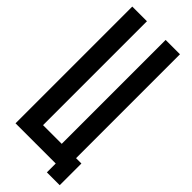

<svg xmlns="http://www.w3.org/2000/svg" viewBox="-248 -730 814 814"><g transform="rotate(45 159.0 -323.5)"><path d="M318 53V-77H286V-700H200V-77H88V-700H0V0H241V53Z"/></g></svg>

Font: Queering
Style: Regular
Weight: 400
Designer: Adam Naccarato
Foundry: adamnac
Version: Version 2.000;hotconv 1.0.109;makeotfexe 2.5.65596